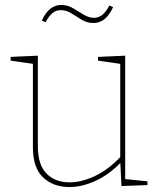

<svg xmlns="http://www.w3.org/2000/svg" viewBox="-20 -750 648 776"><path d="M261 6Q195 6 154 -33Q113 -72 113 -154V-499L120 -491L23 -505V-520L133 -525V-159Q133 -84 168 -48.5Q203 -13 262 -13Q309 -13 363.5 -38.5Q418 -64 470 -119L466 -108V-500L473 -491L376 -505V-520L486 -525V-23L479 -27L576 -17V-2L471 2L466 -98L470 -95Q420 -43 365 -18.5Q310 6 261 6ZM358 -657Q332 -657 310.5 -670Q289 -683 268.5 -696Q248 -709 225 -709Q207 -709 192.5 -697.5Q178 -686 164 -660L149 -667Q165 -701 184.5 -715.5Q204 -730 227 -730Q253 -730 275 -717Q297 -704 318 -691Q339 -678 360 -678Q378 -678 393 -689.5Q408 -701 422 -728L437 -721Q421 -687 401.5 -672Q382 -657 358 -657Z"/></svg>

Font: Bitter Thin Thin
Style: Regular
Weight: 250
Version: Version 2.002